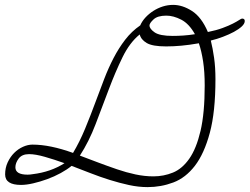

<svg xmlns="http://www.w3.org/2000/svg" viewBox="-20 -739 1022 786"><path d="M552 -598Q511 -565 481.5 -504.5Q452 -444 425.5 -373.5Q399 -303 371.5 -231Q344 -159 307 -102Q344 -88 382.5 -73.5Q421 -59 459 -46Q497 -33 534.5 -25Q572 -17 608 -17Q650 -17 688 -32.5Q726 -48 755 -89.5Q784 -131 801 -203.5Q818 -276 818 -389Q818 -445 811.5 -487.5Q805 -530 794 -562Q793 -562 791.5 -561.5Q790 -561 789 -561Q721 -549 660 -549Q604 -549 580.5 -563Q557 -577 552 -598ZM372 -324Q389 -370 406.5 -415.5Q424 -461 445 -501.5Q466 -542 492.5 -576.5Q519 -611 554 -635Q562 -653 576 -668Q590 -683 608 -694.5Q626 -706 646.5 -712.5Q667 -719 689 -719Q727 -719 766 -694Q805 -669 831 -608Q866 -615 891.5 -624.5Q917 -634 933.5 -642.5Q950 -651 959 -657Q968 -663 971 -663Q982 -663 982 -653Q982 -642 969.5 -630.5Q957 -619 937.5 -608.5Q918 -598 893 -588.5Q868 -579 843 -573Q851 -541 856.5 -502Q862 -463 862 -415Q862 -281 839 -195.5Q816 -110 778 -60.5Q740 -11 689.5 8Q639 27 584 27Q547 27 508 18.5Q469 10 429 -2.5Q389 -15 349.5 -30.5Q310 -46 273 -60Q255 -45 228.5 -30.5Q202 -16 173 -5.5Q144 5 116 11.5Q88 18 66 18Q1 18 1 -25Q1 -52 11.5 -74.5Q22 -97 38 -113Q54 -129 74 -138Q94 -147 113 -147Q185 -147 279 -113Q306 -158 328.5 -212.5Q351 -267 372 -324ZM114 -26Q188 -35 244 -71Q202 -86 163.5 -97Q125 -108 99 -108Q70 -108 56.5 -90Q43 -72 43 -54Q43 -24 93 -24Q98 -24 103 -24.5Q108 -25 114 -26ZM778 -599Q754 -642 722 -658.5Q690 -675 661 -675Q625 -675 608.5 -659.5Q592 -644 592 -635Q592 -621 613 -606.5Q634 -592 687 -592Q707 -592 730 -593.5Q753 -595 778 -599Z"/></svg>

Font: Discipuli Britannica
Style: Regular
Weight: 400
Designer: Peter Wiegel
Foundry: Peter Wiegel
Version: Version 0.001 2009